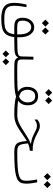

<svg xmlns="http://www.w3.org/2000/svg" viewBox="1052 -1676 827 2970"><g transform="rotate(90 1465.0 -190.5)"><path d="M273.9 202.6Q177.7 202.6 123 180.2Q68.4 157.7 46.1 113.8Q23.9 69.8 23.9 5.4Q23.9 -48.3 32 -95.7Q40 -143.1 48.3 -187.5H90.3Q84 -145 76.4 -98.4Q68.8 -51.8 68.8 0.5Q68.8 61 88.6 95.2Q108.4 129.4 154.8 143.1Q201.2 156.7 280.8 156.7Q346.2 156.7 389.9 147.9Q433.6 139.2 460.4 116.2Q500 82.5 508.8 1.5H392.6Q314 1.5 283.9 -30.8Q253.9 -63 253.9 -129.9Q253.9 -175.3 271.7 -215.8Q289.6 -256.3 323.2 -281.5Q356.9 -306.6 403.8 -306.6Q467.8 -306.6 512.2 -247.8Q556.6 -189 556.6 -70.8Q556.6 -57.1 556.2 -44.4H586.9Q614.3 -44.4 622.1 -41.3Q629.9 -38.1 629.9 -25.4Q629.9 -5.9 618.7 -2.2Q607.4 1.5 578.6 1.5H553.2Q543.9 84.5 511.2 127.9Q478.5 171.4 419.7 187Q360.8 202.6 273.9 202.6ZM511.2 -43.9Q511.7 -55.2 511.7 -67.4Q511.7 -160.6 481.4 -210.7Q451.2 -260.7 400.4 -260.7Q355.5 -260.7 327.1 -223.6Q298.8 -186.5 298.8 -129.9Q298.8 -97.7 306.6 -78.6Q314.5 -59.6 336.9 -51.5Q359.4 -43.5 403.8 -43.5Q424.8 -43.5 453.4 -43.5Q481.9 -43.5 511.2 -43.9ZM459.5 -425.3 404.8 -479.5 459.5 -534.2 513.7 -479.5ZM337.4 -425.3 282.7 -479.5 337.4 -534.2 391.6 -479.5Z M580.1 1.5 585.9 -44.4Q679.7 -44.4 733.6 -46.9Q787.6 -49.3 813 -56.9Q838.4 -64.5 845.5 -79.3Q852.5 -94.2 853 -119.1L856.9 -293.5L901.9 -295.4L899.4 -124Q899.4 -93.8 904.8 -76.4Q910.2 -59.1 935.1 -51.8Q960 -44.4 1018.6 -44.4H1171.9Q1190.4 -44.4 1197 -40.8Q1203.6 -37.1 1203.6 -22Q1203.6 -7.3 1193.6 -2.9Q1183.6 1.5 1166 1.5H1007.3Q941.9 1.5 913.1 -10Q884.3 -21.5 871.6 -54.2H864.7Q850.6 -26.4 822 -14.6Q793.5 -2.9 741 -0.7Q688.5 1.5 602.1 1.5Q596.7 1.5 591.3 1.5Q585.9 1.5 580.1 1.5ZM813 184.1 760.7 132.3 813 79.6 865.2 132.3ZM935.1 184.1 882.8 132.3 935.1 79.6 987.3 132.3Z M1166.5 1.5 1171.9 -44.4Q1253.4 -44.4 1308.6 -47.1Q1363.8 -49.8 1400.4 -54.7Q1359.9 -79.1 1341.3 -115.2Q1322.8 -151.4 1322.8 -200.7Q1322.8 -246.6 1339.1 -284.2Q1355.5 -321.8 1387.9 -344.2Q1420.4 -366.7 1469.2 -366.7Q1530.3 -366.7 1569.3 -325.4Q1608.4 -284.2 1608.4 -208.5Q1608.4 -107.9 1536.6 -58.1Q1578.1 -51.3 1633.1 -47.9Q1688 -44.4 1758.8 -44.4Q1778.8 -44.4 1787.8 -41Q1796.9 -37.6 1796.9 -24.9Q1796.9 -8.3 1784.4 -3.4Q1772 1.5 1750.5 1.5Q1659.2 1.5 1590.1 -5.1Q1521 -11.7 1470.7 -25.9Q1441.4 -16.1 1401.9 -10Q1362.3 -3.9 1305.4 -1.2Q1248.5 1.5 1166.5 1.5ZM1473.6 -72.3Q1563.5 -108.9 1563.5 -209.5Q1563.5 -255.4 1540.3 -288.6Q1517.1 -321.8 1468.3 -321.8Q1420.4 -321.8 1394 -288.6Q1367.7 -255.4 1367.7 -201.2Q1367.7 -158.2 1388.2 -125.2Q1408.7 -92.3 1473.6 -72.3ZM1535.2 -475.6 1480.5 -529.8 1535.2 -584.5 1589.4 -529.8ZM1413.1 -475.6 1358.4 -529.8 1413.1 -584.5 1467.3 -529.8Z M2337.9 1.5Q2268.1 1.5 2231.7 -14.9Q2195.3 -31.2 2180.7 -73.2Q2166 -115.2 2160.6 -191.9Q2146 -183.6 2129.4 -172.9Q2076.7 -139.2 2033 -107.9Q1989.3 -76.7 1947 -52Q1904.8 -27.3 1857.9 -12.9Q1811 1.5 1752 1.5Q1740.2 1.5 1731.9 -3.9Q1723.6 -9.3 1723.6 -21Q1723.6 -44.4 1757.8 -44.4Q1812 -44.4 1860.1 -62.5Q1908.2 -80.6 1958 -111.6Q2007.8 -142.6 2065.4 -180.2Q2099.1 -202.1 2131.6 -220.5Q2164.1 -238.8 2200.7 -250.5V-255.9Q2177.7 -259.3 2145.8 -266.6Q2113.8 -273.9 2072.3 -293Q2033.7 -310.5 1997.8 -329.6Q1961.9 -348.6 1924.3 -348.6Q1897.5 -348.6 1875.2 -339.6Q1853 -330.6 1830.1 -312L1827.1 -353Q1846.2 -370.6 1871.8 -382.6Q1897.5 -394.5 1927.2 -394.5Q1960.4 -394.5 1992.7 -379.9Q2024.9 -365.2 2060.3 -345.5Q2095.7 -325.7 2139.2 -310.1Q2168 -299.8 2192.9 -293.7Q2217.8 -287.6 2245.8 -285.2Q2273.9 -282.7 2312.5 -283.7L2311 -238.8Q2278.8 -235.8 2251.2 -228.8Q2223.6 -221.7 2198.2 -210.4Q2203.1 -152.8 2210.7 -119.1Q2218.3 -85.4 2233.2 -69.6Q2248 -53.7 2274.7 -49.1Q2301.3 -44.4 2343.8 -44.4Q2362.3 -44.4 2368.9 -39.3Q2375.5 -34.2 2375.5 -21.5Q2375.5 -8.3 2365.5 -3.4Q2355.5 1.5 2337.9 1.5Z M2337.9 1.5Q2326.7 1.5 2326.7 -23.9Q2326.7 -44.4 2343.8 -44.4Q2466.8 -44.4 2546.6 -49.6Q2626.5 -54.7 2673.1 -65.4Q2719.7 -76.2 2741.5 -92.8Q2763.2 -109.4 2769.3 -132.1Q2775.4 -154.8 2775.4 -184.6Q2775.4 -221.2 2769.5 -264.9Q2763.7 -308.6 2755.9 -349.6L2799.8 -353Q2808.6 -311 2814.5 -265.6Q2820.3 -220.2 2820.3 -185.5Q2820.3 -144.5 2811.3 -113.8Q2802.2 -83 2775.4 -61Q2748.5 -39.1 2695.6 -25.1Q2642.6 -11.2 2555.4 -4.9Q2468.3 1.5 2337.9 1.5ZM2834.5 -455.1 2779.8 -509.3 2834.5 -564 2888.7 -509.3ZM2712.4 -455.1 2657.7 -509.3 2712.4 -564 2766.6 -509.3Z"/></g></svg>

Font: Cascadia Mono ExtraLight
Style: Regular
Weight: 200
Monospace: yes
Designer: Aaron Bell
Foundry: Saja Typeworks
Version: Version 2404.023; ttfautohint (v1.8.4)